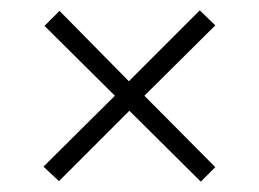

<svg xmlns="http://www.w3.org/2000/svg" viewBox="-20 -453 500 371"><path d="M64 -131 202 -268 66 -403 95 -432 229 -296 366 -433 396 -404 259 -268 396 -130 368 -102 230 -239 94 -103Z"/></svg>

Font: Unna
Style: Regular
Weight: 400
Designer: Jorge de Buen U.
Foundry: Omnibus-Type
Version: Version 2.006;PS 002.006;hotconv 1.0.70;makeotf.lib2.5.58329